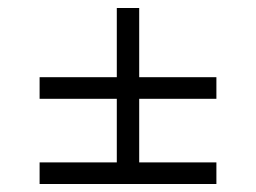

<svg xmlns="http://www.w3.org/2000/svg" viewBox="-20 -530 640 480"><path d="M79 -70V-124H272V-283H79V-337H272V-510H328V-337H521V-283H328V-124H521V-70Z"/></svg>

Font: Radio Canada Light
Style: Regular
Weight: 300
Designer: Charles Daoud, Etienne Aubert Bonn, Alexandre Saumier Demers, Jacques Le Bailly
Foundry: Radio-Canada
Version: Version 2.104;gftools[0.9.28.dev5+ged2979d]